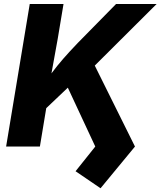

<svg xmlns="http://www.w3.org/2000/svg" viewBox="-20 -748 819 980"><path d="M164.6 -147 189.9 -297.4Q218.3 -340.3 244.6 -376Q271 -411.6 302.5 -447.8Q334 -483.9 377 -528.8L572.3 -727.5H779.3L413.1 -362.8L398.4 -369.1ZM11.2 0 131.8 -727.5H304.2L274.4 -548.8L238.8 -352.1L228 -268.1L183.6 0ZM493.2 212.9 365.7 126 466.3 0 321.3 -311 451.2 -438.5 668.9 0Z"/></svg>

Font: Inter ExtraBold
Style: Italic
Weight: 800
Italic angle: -9.3988°
Designer: Rasmus Andersson
Foundry: rsms
Version: Version 4.001;git-66647c0bb